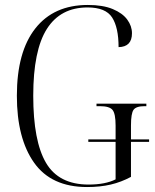

<svg xmlns="http://www.w3.org/2000/svg" viewBox="-20 -744 623 774"><path d="M331 10Q187 10 117.5 -88Q48 -186 48 -358Q48 -535 122.5 -629.5Q197 -724 334 -724Q395 -724 434.5 -707.5Q474 -691 493 -665Q512 -639 512 -610Q512 -555 458 -554Q458 -633 432 -673.5Q406 -714 333 -714Q224 -714 169 -627.5Q114 -541 114 -358Q114 -175 165.5 -87.5Q217 0 337 0Q405 0 446 -21V-172H336V-182H446V-238Q446 -286 433.5 -301Q421 -316 383 -316H369V-326H570V-316H563Q529 -316 518.5 -301.5Q508 -287 508 -238V-182H581V-172H508V-31Q469 -10 426.5 0Q384 10 331 10Z"/></svg>

Font: Noto Serif Display Condensed Light
Style: Regular
Weight: 300
Width: 3
Designer: Monotype Design Team
Foundry: Monotype Imaging Inc.
Version: Version 2.009